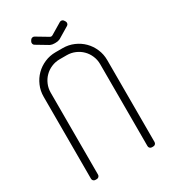

<svg xmlns="http://www.w3.org/2000/svg" viewBox="-225 -1064 1049 1177"><g transform="rotate(-30 300.0 -475.0)"><path d="M475 -600V-20C475 -14.3 476.9 -9.6 480.8 -5.8C484.6 -1.9 489.3 0 495 0H505C510.7 0 515.4 -1.9 519.2 -5.8C523.1 -9.6 525 -14.3 525 -20V-600C525 -627.7 519.8 -653.7 509.2 -678C498.8 -702.3 484.5 -723.5 466.5 -741.5C448.5 -759.5 427.3 -773.8 403 -784.2C378.7 -794.8 352.7 -800 325 -800H275C247.3 -800 221.3 -794.8 197 -784.2C172.7 -773.8 151.5 -759.5 133.5 -741.5C115.5 -723.5 101.2 -702.3 90.8 -678C80.2 -653.7 75 -627.7 75 -600V-20C75 -14.3 76.9 -9.6 80.8 -5.8C84.6 -1.9 89.3 0 95 0H105C110.7 0 115.4 -1.9 119.2 -5.8C123.1 -9.6 125 -14.3 125 -20V-600C125 -620.7 128.9 -640.2 136.8 -658.5C144.6 -676.8 155.2 -692.8 168.8 -706.2C182.2 -719.8 198.2 -730.4 216.5 -738.2C234.8 -746.1 254.3 -750 275 -750H325C345.7 -750 365.2 -746.1 383.5 -738.2C401.8 -730.4 417.8 -719.8 431.2 -706.2C444.8 -692.8 455.4 -676.8 463.2 -658.5C471.1 -640.2 475 -620.7 475 -600ZM337.5 -857.5 416 -904.5C420.7 -907.2 423.7 -911.2 425 -916.8C426.3 -922.2 425.7 -927.3 423 -932L417.5 -940.5C414.8 -945.2 410.8 -948.2 405.5 -949.5C400.2 -950.8 395.2 -950.2 390.5 -947.5L311 -900C304 -895.7 297.2 -895.7 290.5 -900L211 -947.5C206.3 -950.2 201.3 -950.8 196 -949.5C190.7 -948.2 186.5 -945.2 183.5 -940.5L178.5 -932C175.8 -927.3 175.2 -922.2 176.5 -916.8C177.8 -911.2 180.8 -907.2 185.5 -904.5L264 -857.5L266 -856.5L268 -855.5C276 -851.8 285.2 -850 295.5 -850H305.5C316.2 -850 325.5 -851.8 333.5 -855.5L335.5 -856.5Z"/></g></svg>

Font: lerotica
Style: Regular
Weight: 400
Designer: defharo
Foundry: deFharo
Version: Version 1.001 2011